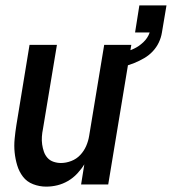

<svg xmlns="http://www.w3.org/2000/svg" viewBox="-20 -687 640 715"><path d="M152 8Q127 8 103.5 -1Q80 -10 65.5 -29Q51 -48 44 -71.5Q37 -95 34.5 -119.5Q32 -144 34.5 -170Q37 -196 41 -221L90 -520H192L140 -207Q137 -193 136 -178Q135 -163 137 -149Q139 -135 143.5 -122Q148 -109 157 -99Q166 -89 179.5 -84.5Q193 -80 207 -80Q226 -80 245.5 -87.5Q265 -95 279 -110Q293 -125 301 -143.5Q309 -162 312 -181L368 -520H469L383 0H282L294 -75Q283 -57 267.5 -40.5Q252 -24 233 -13Q214 -2 193.5 3Q173 8 152 8ZM405 -432 396 -485Q417 -487 437.5 -491.5Q458 -496 477.5 -505Q497 -514 513.5 -529.5Q530 -545 537 -565V-566H483L499 -667H600L583 -566Q580 -547 571.5 -529Q563 -511 549 -496Q535 -481 517 -470.5Q499 -460 480.5 -452.5Q462 -445 443 -440Q424 -435 405 -432Z"/></svg>

Font: Iosevka SS04 Semibold Oblique
Style: Regular
Weight: 600
Italic angle: -9°
Monospace: yes
Designer: Belleve Invis
Foundry: Belleve Invis
Version: Version 19.0.0; ttfautohint (v1.8.4)